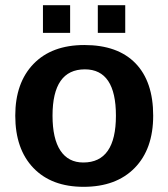

<svg xmlns="http://www.w3.org/2000/svg" viewBox="-20 -712 651 742"><path d="M572 -265Q572 -136 500.5 -63Q429 10 303 10Q179 10 109 -63Q39 -136 39 -265Q39 -392 109.5 -465Q180 -538 306 -538Q435 -538 503.5 -467.5Q572 -397 572 -265ZM428 -265Q428 -444 308 -444Q183 -444 183 -265Q183 -176 213.5 -130Q244 -84 302 -84Q428 -84 428 -265ZM464 -585H358V-692H464ZM251 -585H146V-692H251Z"/></svg>

Font: Libra Sans
Style: Bold
Weight: 700
Foundry: Context Ltd
Version: Version 1.000